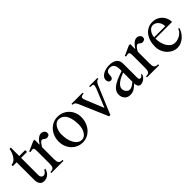

<svg xmlns="http://www.w3.org/2000/svg" viewBox="173 -1573 2540 2540"><g transform="rotate(-45 1442.5 -303.5)"><path d="M7.8 -424.8V-449.2Q31.7 -449.2 53 -462.4Q74.2 -475.6 91.3 -498.3Q108.4 -521 120.8 -551.5Q133.3 -582 139.2 -617.2H163.1V-459H273.9V-424.8H163.1V-97.2Q163.1 -86.9 166.5 -77.9Q169.9 -68.8 176 -62.3Q182.1 -55.7 190.4 -51.8Q198.7 -47.9 208 -47.9Q218.8 -47.9 228 -52.2Q237.3 -56.6 244.6 -63.7Q252 -70.8 257.8 -79.6Q263.7 -88.4 268.1 -97.2H290Q282.7 -73.7 271.5 -54Q260.3 -34.2 244.6 -20Q229 -5.9 208.5 2Q188 9.8 162.1 9.8Q141.1 9.8 125.7 2Q110.4 -5.9 100.1 -19.8Q89.8 -33.7 85 -53.5Q80.1 -73.2 80.1 -97.2V-424.8Z M376 -323.2Q376 -342.8 375.5 -356.7Q375 -370.6 372.3 -379.9Q369.6 -389.2 363.5 -393.6Q357.4 -397.9 346.2 -397.9Q338.4 -397.9 328.6 -396Q318.8 -394 305.2 -390.1L297.9 -408.2L435.1 -469.2H459V-373Q471.2 -392.6 484.9 -409.9Q498.5 -427.2 513.7 -440.4Q528.8 -453.6 544.9 -461.4Q561 -469.2 578.1 -469.2Q591.8 -469.2 603.5 -464.8Q615.2 -460.4 624 -452.9Q632.8 -445.3 637.9 -435.3Q643.1 -425.3 643.1 -414.1Q643.1 -392.1 630.4 -380.6Q617.7 -369.1 595.2 -369.1Q581.1 -369.1 572.5 -373.8Q564 -378.4 557.1 -384Q550.3 -389.6 543.5 -394.3Q536.6 -398.9 525.9 -398.9Q509.3 -398.9 492.7 -378.4Q476.1 -357.9 459 -327.1V-106.9Q459 -82.5 461.9 -65.7Q464.8 -48.8 472.7 -38.1Q480.5 -27.3 494.6 -22.7Q508.8 -18.1 531.2 -18.1V0H304.2V-18.1Q327.1 -18.1 341.3 -22.9Q355.5 -27.8 363 -38.6Q370.6 -49.3 373.3 -66.2Q376 -83 376 -106.9Z M887.2 9.8Q839.4 9.8 798.8 -8.5Q758.3 -26.9 729 -58.8Q699.7 -90.8 683.1 -133.3Q666.5 -175.8 666.5 -224.1Q666.5 -274.9 683.1 -319.6Q699.7 -364.3 729 -397.5Q758.3 -430.7 798.8 -450Q839.4 -469.2 887.2 -469.2Q935.1 -469.2 975.6 -451.7Q1016.1 -434.1 1045.7 -403.6Q1075.2 -373 1091.8 -331.8Q1108.4 -290.5 1108.4 -243.2Q1108.4 -190.9 1091.8 -145Q1075.2 -99.1 1045.7 -64.7Q1016.1 -30.3 975.6 -10.3Q935.1 9.8 887.2 9.8ZM903.3 -23.9Q927.7 -23.9 948.2 -37.8Q968.8 -51.8 983.6 -75.2Q998.5 -98.6 1006.8 -129.9Q1015.1 -161.1 1015.1 -195.8Q1015.1 -245.6 1007.3 -289.3Q999.5 -333 981.9 -365.5Q964.4 -397.9 936.3 -416.5Q908.2 -435.1 867.2 -435.1Q846.2 -435.1 826.7 -421.6Q807.1 -408.2 792.2 -385.3Q777.3 -362.3 768.3 -331.5Q759.3 -300.8 759.3 -266.1Q759.3 -215.8 769 -171.6Q778.8 -127.4 797.4 -94.7Q815.9 -62 842.5 -43Q869.1 -23.9 903.3 -23.9Z M1348.1 -459V-440.9Q1321.8 -440.9 1308.3 -432.9Q1294.9 -424.8 1294.9 -412.1Q1294.9 -398.4 1299.1 -385Q1303.2 -371.6 1310.1 -356L1410.2 -111.8L1514.2 -366.2Q1521 -382.8 1524.2 -397.5Q1527.3 -412.1 1527.3 -421.9Q1527.3 -433.1 1512.5 -437Q1497.6 -440.9 1470.2 -440.9V-459H1625V-440.9Q1602.1 -440.9 1588.4 -425.8Q1574.7 -410.6 1562 -380.9L1398.9 9.8H1375L1211.9 -371.1Q1202.6 -392.6 1195.1 -406.2Q1187.5 -419.9 1179.4 -427.5Q1171.4 -435.1 1161.9 -438Q1152.3 -440.9 1140.1 -440.9V-459Z M1999.5 -86.9Q1999.5 -72.8 2004.9 -62.3Q2010.3 -51.8 2022.5 -51.8Q2039.6 -51.8 2051 -63.5Q2062.5 -75.2 2073.2 -91.8V-58.1Q2065.4 -44.4 2054.7 -32.2Q2043.9 -20 2030.5 -10.7Q2017.1 -1.5 2001 4.2Q1984.9 9.8 1966.3 9.8Q1953.1 9.8 1943.6 2.9Q1934.1 -3.9 1928.2 -14.4Q1922.4 -24.9 1919.4 -37.8Q1916.5 -50.8 1916.5 -63Q1901.9 -50.3 1887.7 -37.6Q1873.5 -24.9 1856.9 -14.2Q1840.3 -3.4 1820.1 3.2Q1799.8 9.8 1773.4 9.8Q1748.5 9.8 1728.8 1Q1709 -7.8 1695.1 -23.2Q1681.2 -38.6 1673.8 -59.6Q1666.5 -80.6 1666.5 -105Q1666.5 -131.8 1677.5 -154.1Q1688.5 -176.3 1707.3 -194.6Q1726.1 -212.9 1751 -227.8Q1775.9 -242.7 1803.5 -255.1Q1831.1 -267.6 1860.1 -277.8Q1889.2 -288.1 1916.5 -297.9V-326.2Q1916.5 -357.4 1910.9 -379.2Q1905.3 -400.9 1894.8 -414.1Q1884.3 -427.2 1869.1 -433.1Q1854 -439 1835.4 -439Q1814.5 -439 1801 -432.9Q1787.6 -426.8 1780 -417Q1772.5 -407.2 1769.8 -394.8Q1767.1 -382.3 1767.1 -369.1Q1767.1 -356.9 1765.4 -345.9Q1763.7 -335 1759 -326.4Q1754.4 -317.9 1746.3 -313Q1738.3 -308.1 1726.1 -308.1Q1706.5 -308.1 1694.3 -323.2Q1682.1 -338.4 1682.1 -361.8Q1682.1 -384.8 1695.8 -404.3Q1709.5 -423.8 1732.7 -438.2Q1755.9 -452.6 1786.4 -460.9Q1816.9 -469.2 1851.1 -469.2Q1892.1 -469.2 1920.4 -460.4Q1948.7 -451.7 1966.3 -435.8Q1983.9 -419.9 1991.7 -397.5Q1999.5 -375 1999.5 -347.2ZM1916.5 -268.1Q1889.6 -258.8 1860.4 -244.9Q1831.1 -231 1806.4 -213.4Q1781.7 -195.8 1765.6 -174.6Q1749.5 -153.3 1749.5 -128.9Q1749.5 -111.8 1755.1 -96.9Q1760.7 -82 1770.3 -70.6Q1779.8 -59.1 1792 -52.5Q1804.2 -45.9 1817.4 -45.9Q1831.1 -45.9 1843.8 -49.8Q1856.4 -53.7 1868.4 -60.8Q1880.4 -67.9 1892.1 -76.9Q1903.8 -85.9 1916.5 -96.2Z M2165 -323.2Q2165 -342.8 2164.6 -356.7Q2164.1 -370.6 2161.4 -379.9Q2158.7 -389.2 2152.6 -393.6Q2146.5 -397.9 2135.3 -397.9Q2127.4 -397.9 2117.7 -396Q2107.9 -394 2094.2 -390.1L2086.9 -408.2L2224.1 -469.2H2248V-373Q2260.3 -392.6 2273.9 -409.9Q2287.6 -427.2 2302.7 -440.4Q2317.9 -453.6 2334 -461.4Q2350.1 -469.2 2367.2 -469.2Q2380.9 -469.2 2392.6 -464.8Q2404.3 -460.4 2413.1 -452.9Q2421.9 -445.3 2427 -435.3Q2432.1 -425.3 2432.1 -414.1Q2432.1 -392.1 2419.4 -380.6Q2406.7 -369.1 2384.3 -369.1Q2370.1 -369.1 2361.6 -373.8Q2353 -378.4 2346.2 -384Q2339.4 -389.6 2332.5 -394.3Q2325.7 -398.9 2314.9 -398.9Q2298.3 -398.9 2281.7 -378.4Q2265.1 -357.9 2248 -327.1V-106.9Q2248 -82.5 2251 -65.7Q2253.9 -48.8 2261.7 -38.1Q2269.5 -27.3 2283.7 -22.7Q2297.9 -18.1 2320.3 -18.1V0H2093.3V-18.1Q2116.2 -18.1 2130.4 -22.9Q2144.5 -27.8 2152.1 -38.6Q2159.7 -49.3 2162.4 -66.2Q2165 -83 2165 -106.9Z M2660.2 9.8Q2617.7 9.8 2580.6 -7.8Q2543.5 -25.4 2515.6 -55.4Q2487.8 -85.4 2471.7 -126Q2455.6 -166.5 2455.6 -212.9Q2455.6 -268.6 2470.2 -315.4Q2484.9 -362.3 2511.7 -396.5Q2538.6 -430.7 2576.7 -450Q2614.7 -469.2 2661.1 -469.2Q2702.1 -469.2 2736.3 -454.6Q2770.5 -439.9 2795.2 -414.8Q2819.8 -389.6 2833.5 -356Q2847.2 -322.3 2847.2 -284.2H2535.2Q2535.2 -237.8 2546.1 -196.8Q2557.1 -155.8 2576.7 -125.5Q2596.2 -95.2 2623.3 -77.6Q2650.4 -60.1 2683.1 -60.1Q2710 -60.1 2735.8 -68.4Q2761.7 -76.7 2783 -90.8Q2804.2 -105 2819.3 -123.8Q2834.5 -142.6 2840.3 -164.1L2858.4 -161.1Q2849.6 -126 2829.6 -94.7Q2809.6 -63.5 2782.7 -40.3Q2755.9 -17.1 2724.1 -3.7Q2692.4 9.8 2660.2 9.8ZM2743.2 -308.1Q2743.2 -334.5 2734.9 -357.4Q2726.6 -380.4 2711.9 -397.7Q2697.3 -415 2677.5 -425Q2657.7 -435.1 2635.3 -435.1Q2616.7 -435.1 2599.4 -425Q2582 -415 2568.6 -397.7Q2555.2 -380.4 2546.1 -357.4Q2537.1 -334.5 2535.2 -308.1Z"/></g></svg>

Font: Chandrasa
Style: Regular
Weight: 400
Designer: R.S. Wihananto
Foundry: R.S. Wihananto
Version: Version 2.0.1